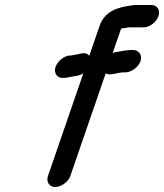

<svg xmlns="http://www.w3.org/2000/svg" viewBox="-20 -716 659 772"><path d="M202 36C226 36 255 15 263 -9L405 -421C412 -417 419 -416 429 -418L439 -419C448 -421 465 -425 476 -425H483C508 -425 536 -445 545 -470C553 -494 539 -515 515 -515H508C495 -515 468 -511 455 -508L444 -506C441 -505 436 -504 433 -503L467 -601C476 -603 490 -604 497 -606H557C582 -606 609 -627 617 -651C625 -675 613 -696 588 -696H541C530 -696 521 -696 514 -695C455 -687 402 -674 380 -611L339 -492C331 -501 321 -504 307 -501C298 -498 279 -496 267 -493H261C248 -492 235 -486 224 -476C200 -456 195 -428 208 -413C221 -398 243 -402 269 -408C287 -411 301 -412 315 -421L173 -9C165 15 178 36 202 36Z"/></svg>

Font: Electronic
Style: BlkSuIt
Weight: 900
Version: Version 1.011